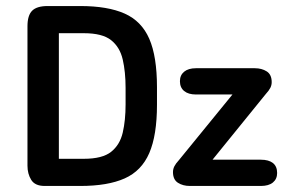

<svg xmlns="http://www.w3.org/2000/svg" viewBox="-20 -616 945 636"><path d="M71 -67Q71 -40 83.5 -20Q96 0 128 0H246Q337 0 393 -25Q449 -50 474.5 -109Q500 -168 500 -269V-327Q500 -429 474.5 -487.5Q449 -546 393 -571Q337 -596 246 -596H138Q102 -596 86.5 -580.5Q71 -565 71 -529ZM175 -90V-506H258Q319 -506 348 -483Q377 -460 386.5 -419Q396 -378 396 -325V-270Q396 -217 386.5 -176.5Q377 -136 348 -113Q319 -90 258 -90ZM684 -87 860 -304Q871 -316 875.5 -325Q880 -334 880 -344Q880 -369 863.5 -379.5Q847 -390 824 -390H629Q604 -390 590 -378.5Q576 -367 576 -347Q576 -326 590 -314.5Q604 -303 629 -303H750L573 -86Q562 -74 557.5 -65Q553 -56 553 -46Q553 -21 569.5 -10.5Q586 0 609 0H844Q870 0 884 -11.5Q898 -23 898 -43Q898 -65 884 -76Q870 -87 844 -87Z"/></svg>

Font: Beiruti SemiBold
Style: Regular
Weight: 600
Designer: Arlette Boutros
Foundry: Boutros
Version: Version 1.41